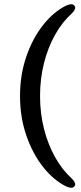

<svg xmlns="http://www.w3.org/2000/svg" viewBox="-20 -761 386 911"><path d="M75 -305.5Q75 -406 105 -493Q135 -580 185.2 -643.2Q235.5 -706.5 296 -735.5Q326.5 -748 335 -731Q342 -719 321 -697.5Q276 -657.5 242 -597.2Q208 -537 189 -462.5Q170 -388 170 -305.5Q170 -223 189 -148.8Q208 -74.5 242 -14.2Q276 46 321 86.5Q342 108 335 120Q326.5 137 296 124.5Q235.5 95.5 185.2 32.2Q135 -31 105 -118Q75 -205 75 -305.5Z"/></svg>

Font: Fraunces 9pt S050
Style: Regular
Weight: 400
Version: Version 1.000; ttfautohint (v1.8.3)